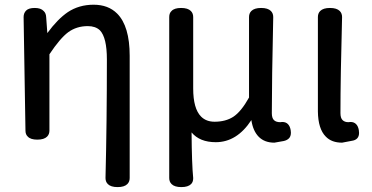

<svg xmlns="http://www.w3.org/2000/svg" viewBox="-20 -552 1560 806"><path d="M432.6 220.7Q422.9 210.9 422.9 195.3Q428.7 -37.1 428.7 -302.7Q428.7 -394.5 399.4 -424.8Q380.9 -442.4 348.6 -442.4Q301.8 -442.4 266.6 -417Q232.4 -391.6 187.5 -324.2V-3.9Q187.5 11.7 177.7 21.5Q165 34.2 136.7 34.2Q108.4 34.2 96.7 21.5Q86.9 12.7 86.9 -3.9L79.1 -480.5Q79.1 -497.1 89.8 -507.8Q100.6 -518.6 126 -518.6Q151.4 -518.6 163.1 -505.9Q172.9 -497.1 173.8 -480.5L178.7 -413.1Q221.7 -471.7 264.6 -501Q311.5 -532.2 373 -532.2Q434.6 -532.2 471.7 -495.1Q524.4 -442.4 524.4 -317.4Q524.4 -315.4 524.4 -314.5V195.3Q524.4 210.9 514.6 220.7Q502 233.4 473.6 233.4Q445.3 233.4 432.6 220.7Z M885.7 44.9Q818.4 44.9 784.2 3.9Q785.2 137.7 791 195.3Q791 196.3 791 196.3Q791 211.9 782.2 220.7Q769.5 233.4 741.2 233.4Q712.9 233.4 700.2 220.7Q690.4 210.9 690.4 195.3V-480.5Q690.4 -497.1 700.2 -505.9Q711.9 -518.6 740.2 -518.6Q768.6 -518.6 781.2 -505.9Q791 -496.1 791 -480.5V-180.7Q791 -95.7 824.2 -62.5Q845.7 -41 880.9 -41Q926.8 -41 959 -61.5Q992.2 -83 1025.4 -142.6V-480.5Q1025.4 -496.1 1035.2 -505.9Q1047.9 -518.6 1076.2 -518.6Q1104.5 -518.6 1117.2 -505.9Q1127 -496.1 1127 -480.5Q1121.1 -213.9 1121.1 -77.1Q1121.1 -56.6 1129.9 -47.9Q1138.7 -39.1 1156.2 -39.1Q1161.1 -40 1165 -40Q1179.7 -40 1188.5 -31.2Q1197.3 -22.5 1200.2 -5.9Q1201.2 0 1201.2 4.9Q1201.2 20.5 1192.9 28.8Q1184.6 37.1 1170.9 40L1131.8 46.9Q1090.8 46.9 1066.4 22.5Q1042 -2 1035.2 -47.9Q974.6 44.9 885.7 44.9Z M1406.2 -505.9Q1416 -496.1 1416 -480.5Q1409.2 -226.6 1409.2 -77.1Q1409.2 -56.6 1418 -47.9Q1426.8 -39.1 1442.4 -39.1Q1447.3 -40 1451.2 -40Q1465.8 -40 1474.6 -31.2Q1483.4 -22.5 1486.3 -5.9Q1487.3 1 1487.3 5.9Q1487.3 20.5 1479.5 28.8Q1471.7 37.1 1457 39.1L1416 46.9Q1372.1 46.9 1347.7 21.5Q1315.4 -10.7 1314.5 -84V-480.5Q1314.5 -496.1 1324.2 -505.9Q1336.9 -518.6 1365.2 -518.6Q1393.6 -518.6 1406.2 -505.9Z"/></svg>

Font: TaiwanPearl
Style: Regular
Weight: 400
Version: Version 2.102